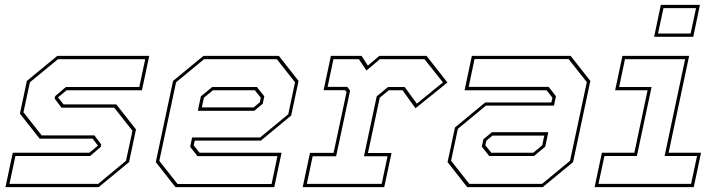

<svg xmlns="http://www.w3.org/2000/svg" viewBox="-20 -770 2954 790"><path d="M2.5 0 32.5 -141.5H347.5L384.5 -172L384 -169.5L361 -199.5H143L62 -302.5L90.5 -437L215.5 -540H594L564 -398.5H254L217 -368L217.5 -371L241.5 -340.5H458.5L539.5 -237.5L511 -103L386 0ZM19 -13.5H384L498.5 -108.5L525 -232L450 -327H233L205 -364L207 -374.5L251 -412H553L577.5 -526.5H218.5L103 -431.5L76.5 -308L151.5 -213H368.5L396.5 -175.5L394.5 -165.5L350.5 -128H43.5Z M1127.5 -540 1208.5 -437 1178 -294.5 1053.5 -191.5H781.5L777 -172L801 -141.5H1138.5L1108.5 0H702L621 -103L692 -437L817 -540ZM1037 -412 1067.5 -373.5 1061 -343 1026 -314H794L806.5 -373.5L853 -412ZM1119 -526.5H819.5L704.5 -431.5L635.5 -108L710.5 -13H1097.5L1121.5 -127.5H792.5L762.5 -166L770.5 -204.5H1050.5L1166 -300L1194 -431.5ZM1028.5 -398.5H856L819 -368L810.5 -328H1023.5L1049 -349L1053 -368Z M1225.5 0 1255.5 -141H1352.5L1406 -391.5L1400 -399H1311.5L1341.5 -540H1468L1493.5 -500L1540.5 -540H1735L1821 -430.5L1689.5 -324.5L1636.5 -398.5H1579.5L1542.5 -368L1494 -140.5H1591L1561 0ZM1242.5 -13.5H1550.5L1574.5 -127H1477.5L1530 -373.5L1576.5 -412H1645L1695 -343.5L1802.5 -431L1726.5 -526.5H1543L1488 -480L1456.5 -526.5H1352L1328 -412.5H1409L1420.5 -397L1363 -127H1266.5Z M1902.5 0 1821.5 -103 1852 -245.5 1976.5 -348.5H2248.5L2253 -368L2229 -398.5H1891.5L1921.5 -540H2328L2409 -437L2338 -103L2213 0ZM1993 -128 1962.5 -166.5 1969 -197 2004 -226H2236L2223.5 -166.5L2177 -128ZM1911 -13.5H2210.5L2325.5 -108.5L2394.5 -432L2319.5 -527H1932.5L1908.5 -412.5H2237.5L2267.5 -374L2259.5 -335.5H1979.5L1864 -240L1836 -108.5ZM2001.5 -141.5H2174L2211 -172L2219.5 -212H2006.5L1981 -191L1977 -172Z M2671.5 -618.5 2699 -750H2860L2832.5 -618.5ZM2687.5 -632H2821.5L2844 -736.5H2710ZM2426.5 0 2456.5 -141.5H2590L2644.5 -398.5H2511L2541 -540H2815.5L2731 -141.5H2864.5L2834.5 0ZM2442.5 -13.5H2823.5L2848 -128H2714.5L2799 -526.5H2551.5L2527.5 -412H2661L2600.5 -128H2467Z"/></svg>

Font: Tourney Thin
Style: Italic
Weight: 100
Italic angle: -12°
Designer: Tyler Finck
Foundry: Etcetera Type Co
Version: Version 1.015